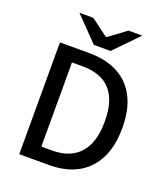

<svg xmlns="http://www.w3.org/2000/svg" viewBox="-151 -951 923 1057"><g transform="rotate(20 310.0 -422.5)"><path d="M86 0V-655H256Q356 -655 426 -618Q496 -581 533 -508.5Q570 -436 570 -330Q570 -224 533.5 -150.5Q497 -77 428 -38.5Q359 0 261 0ZM186 -81H249Q320 -81 369 -109.5Q418 -138 442.5 -193Q467 -248 467 -330Q467 -412 442.5 -466Q418 -520 369 -547Q320 -574 249 -574H186ZM266 -706 131 -845H212L313 -770H317L418 -845H499L364 -706Z"/></g></svg>

Font: Source Sans 3 ExtraLight Medium
Style: Regular
Weight: 500
Version: Version 3.052;hotconv 1.1.0;makeotfexe 2.6.0